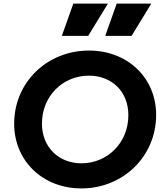

<svg xmlns="http://www.w3.org/2000/svg" viewBox="-20 -1039 922 1071"><path d="M472 -839 582 -1019H389L325 -839ZM714 -839 824 -1019H631L567 -839ZM434 12C666 12 851 -166 851 -398C851 -603 694 -757 476 -757C243 -757 59 -580 59 -349C59 -142 218 12 434 12ZM434 -128C307 -128 214 -219 214 -349C214 -505 332 -617 476 -617C603 -617 696 -529 696 -397C696 -241 578 -128 434 -128Z"/></svg>

Font: Plus Jakarta Sans ExtraBold
Style: Italic
Weight: 800
Italic angle: -8°
Designer: Gumpita Rahayu
Foundry: Tokotype
Version: Version 2.071;gftools[0.9.30]